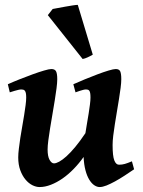

<svg xmlns="http://www.w3.org/2000/svg" viewBox="-20 -736 578 776"><path d="M522 -51.8Q502.4 -38.6 482.7 -25.6Q462.9 -12.7 444.6 -2.7Q426.3 7.3 410.4 13.7Q394.5 20 382.8 20Q372.1 20 361.1 12.7Q350.1 5.4 340.8 -9.8Q331.5 -24.9 325.4 -47.9Q319.3 -70.8 317.9 -101.6Q299.3 -75.2 277.6 -53Q255.9 -30.8 232.7 -14.6Q209.5 1.5 185.8 10.7Q162.1 20 140.1 20Q126 20 110.8 12.5Q95.7 4.9 83 -10.3Q70.3 -25.4 62 -47.9Q53.7 -70.3 53.7 -100.1Q53.7 -114.7 56.2 -135Q58.6 -155.3 62 -178Q65.4 -200.7 69.8 -224.6Q74.2 -248.5 77.6 -270.8Q81.1 -293 83.5 -311.3Q85.9 -329.6 85.9 -341.8Q85.9 -353 84.5 -359.6Q83 -366.2 80.3 -369.4Q77.6 -372.6 74 -373.5Q70.3 -374.5 65.9 -374.5Q61.5 -374.5 54 -372.8Q46.4 -371.1 38.6 -368.7Q29.8 -366.2 19.5 -362.8L11.7 -395.5Q32.2 -404.8 59.1 -415.5Q85.9 -426.3 111.6 -435.5Q137.2 -444.8 158 -450.9Q178.7 -457 187.5 -457Q201.7 -457 206.5 -447.8Q211.4 -438.5 211.4 -416Q211.4 -401.9 208.5 -379.2Q205.6 -356.4 201.2 -329.6Q196.8 -302.7 191.9 -273.9Q187 -245.1 182.6 -218.3Q178.2 -191.4 175.3 -168.7Q172.4 -146 172.4 -131.8Q172.4 -104 180.4 -89.8Q188.5 -75.7 198.2 -75.7Q206.5 -75.7 219.2 -82.5Q231.9 -89.4 248.3 -104Q264.6 -118.7 283.9 -141.8Q303.2 -165 325.2 -197.8Q328.1 -217.8 331.8 -238.3Q335.4 -258.8 338.4 -277.8Q341.3 -296.9 343.5 -313.5Q345.7 -330.1 345.7 -341.8Q345.7 -353 344.5 -359.6Q343.3 -366.2 340.8 -369.4Q338.4 -372.6 335.2 -373.5Q332 -374.5 327.6 -374.5Q323.2 -374.5 316.2 -372.8Q309.1 -371.1 302.2 -368.7Q293.9 -366.2 285.2 -362.8L276.4 -395.5Q296.9 -404.8 323 -415.5Q349.1 -426.3 373.8 -435.5Q398.4 -444.8 418.7 -450.9Q439 -457 447.8 -457Q461.4 -457 465.8 -447.8Q470.2 -438.5 470.2 -416Q470.2 -401.9 467.5 -380.9Q464.8 -359.9 460.9 -335.7Q457 -311.5 452.6 -285.4Q448.2 -259.3 444.3 -234.6Q440.4 -210 437.7 -188Q435.1 -166 435.1 -149.9Q435.1 -105.5 441.9 -87.9Q448.7 -70.3 460.9 -70.3Q473.6 -70.3 484.6 -73.5Q495.6 -76.7 513.2 -84ZM355 -515.1Q345.2 -509.3 334 -504.2Q322.8 -499 314 -497.6L173.3 -674.8L192.9 -699.7Q198.7 -700.7 212.9 -703.4Q227.1 -706.1 243.2 -709Q259.3 -711.9 273.7 -714.1Q288.1 -716.3 294.4 -716.3Z"/></svg>

Font: Gentium Basic
Style: Bold Italic
Weight: 700
Italic angle: -8°
Designer: J. Victor Gaultney and Annie Olsen
Foundry: SIL International
Version: Version 1.102; 2013; Maintenance release